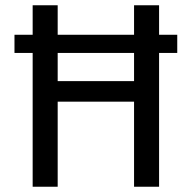

<svg xmlns="http://www.w3.org/2000/svg" viewBox="-20 -709 728 729"><path d="M653 -508H584V0H489V-323H199V0H104V-508H35V-577H104V-689H199V-577H489V-689H584V-577H653ZM489 -508H199V-401H489Z"/></svg>

Font: Fira Sans
Style: Regular
Weight: 400
Designer: bBox Type GmbH & Carrois Corporate GbR & Edenspiekermann AG
Foundry: bBox Type GmbH & Carrois Corporate GbR & Edenspiekermann AG
Version: Version 4.301